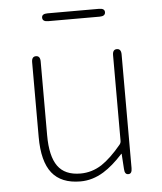

<svg xmlns="http://www.w3.org/2000/svg" viewBox="-52 -747 680 806"><g transform="rotate(-5 288.5 -344.5)"><path d="M255 13Q174 13 135 -36Q96 -85 96 -188V-503Q96 -527 114 -527Q132 -527 132 -503V-192Q132 -104 162 -62Q192 -20 258 -20Q306 -20 348 -47Q387 -73 431 -126Q437 -133 437 -142V-503Q437 -527 455 -527Q473 -527 473 -503V-24Q473 0 458 0Q442 1 441 -23L437 -85Q437 -90 434 -86Q392 -40 353 -16Q306 13 255 13ZM178 -669Q154 -669 154 -686Q154 -702 178 -702H395Q419 -702 419 -686Q419 -669 395 -669Z"/></g></svg>

Font: Resource Han Rounded JP ExtraLight
Style: Regular
Weight: 250
Designer: Cyano Hao (round all glyphs); Ryoko NISHIZUKA 西塚涼子 (kana, bopomofo & ideographs); Paul D. Hunt (Latin, Greek & Cyrillic)
Foundry: Cyano Hao
Version: 0.990